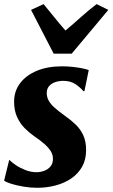

<svg xmlns="http://www.w3.org/2000/svg" viewBox="-20 -882 535 912"><path d="M381 -449H375.5Q365.5 -463 341 -480.5Q316.5 -498 281 -498Q260 -498 242 -491.8Q224 -485.5 213 -472.8Q202 -460 202 -440Q202 -420 211.8 -403Q221.5 -386 241 -369Q260.5 -352 289 -331.5Q317.5 -311.5 340 -289.8Q362.5 -268 375.8 -239Q389 -210 389 -169Q389 -123.5 370 -90Q351 -56.5 318.2 -34.2Q285.5 -12 243.8 -1Q202 10 156 10Q124.5 10 91.8 4.5Q59 -1 34 -8.8Q9 -16.5 -0.5 -24L23.5 -121.5H25.5Q35.5 -111 55.5 -97.5Q75.5 -84 101.2 -74Q127 -64 153.5 -64Q171.5 -64 189.5 -70.5Q207.5 -77 219.5 -91Q231.5 -105 231.5 -127.5Q231.5 -147.5 220.5 -164.8Q209.5 -182 189.8 -199.2Q170 -216.5 142.5 -235Q119.5 -251 97.5 -273Q75.5 -295 61.2 -326Q47 -357 47 -399.5Q47 -449 75.5 -486.8Q104 -524.5 155.2 -545.8Q206.5 -567 274.5 -567Q301.5 -567 327.8 -564Q354 -561 373.8 -556.8Q393.5 -552.5 401.5 -549ZM235 -627 127.5 -835 187 -862.5Q212 -832.5 237.8 -800.2Q263.5 -768 291 -737Q328 -768 363.8 -800.2Q399.5 -832.5 439 -862.5L494.5 -835L320.5 -627Z"/></svg>

Font: Merriweather 20pt Black
Style: Italic
Weight: 900
Italic angle: -7.8°
Version: Version 2.101